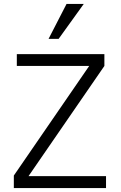

<svg xmlns="http://www.w3.org/2000/svg" viewBox="-20 -949 612 969"><path d="M49.8 0V-63L430.2 -616.2H64.9V-675.8H506.8V-616.2L124 -60.1H515.1V0ZM275.9 -752.9H225.1L315.9 -929.2H402.8Z"/></svg>

Font: Clear Sans Light
Style: Regular
Weight: 300
Foundry: Intel Corporation
Version: Version 1.00